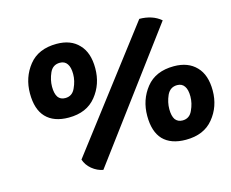

<svg xmlns="http://www.w3.org/2000/svg" viewBox="-92 -716 1084 902"><g transform="rotate(-15 450.0 -265.0)"><path d="M756.8 -550.8Q736.3 -568.4 710 -577.1Q682.6 -585.9 652.3 -585.9Q507.8 -396.5 218.8 -17.6Q227.5 9.8 252 30.3Q277.3 50.8 305.7 55.7Q456.1 -146.5 756.8 -550.8ZM246.1 -573.2Q157.2 -573.2 111.3 -515.6Q65.4 -458 65.4 -379.9Q65.4 -302.7 102.5 -263.7Q140.6 -223.6 212.9 -223.6Q300.8 -223.6 346.7 -281.2Q392.6 -337.9 392.6 -416Q392.6 -492.2 353.5 -532.2Q315.4 -573.2 246.1 -573.2ZM238.3 -483.4Q261.7 -483.4 273.4 -465.8Q285.2 -449.2 285.2 -416Q285.2 -382.8 269.5 -349.6Q254.9 -316.4 220.7 -316.4Q197.3 -316.4 185.5 -333Q173.8 -350.6 173.8 -383.8Q173.8 -417 188.5 -450.2Q203.1 -483.4 238.3 -483.4ZM751 -329.1Q662.1 -329.1 616.2 -271.5Q570.3 -213.9 570.3 -135.7Q570.3 -58.6 607.4 -19.5Q645.5 19.5 717.8 19.5Q805.7 19.5 851.6 -37.1Q898.4 -93.8 898.4 -171.9Q898.4 -248 859.4 -288.1Q820.3 -329.1 751 -329.1ZM743.2 -239.3Q766.6 -239.3 778.3 -221.7Q790 -205.1 790 -171.9Q790 -138.7 774.4 -105.5Q759.8 -72.3 725.6 -72.3Q703.1 -72.3 690.4 -88.9Q678.7 -106.4 678.7 -139.6Q678.7 -172.9 693.4 -206.1Q709 -239.3 743.2 -239.3Z"/></g></svg>

Font: cl
Style: Bold Italic
Weight: 400
Designer: Mitja Miklavcic
Version: Version 7.504; 2011; Build 1022